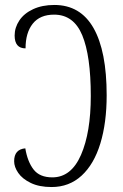

<svg xmlns="http://www.w3.org/2000/svg" viewBox="-20 -744 495 774"><path d="M37 -94Q37 -142 82 -146Q91 -92 115.5 -60.5Q140 -29 191 -29Q267 -29 306.5 -119.5Q346 -210 346 -357Q346 -519 311.5 -602Q277 -685 198 -685Q141 -685 112 -648.5Q83 -612 83 -549Q39 -549 39 -601Q39 -633 58 -661.5Q77 -690 113.5 -707Q150 -724 199 -724Q304 -724 357 -631Q410 -538 410 -360Q410 -249 384.5 -165.5Q359 -82 309 -36Q259 10 188 10Q138 10 104 -6.5Q70 -23 53.5 -47Q37 -71 37 -94Z"/></svg>

Font: Noto Serif CondLight
Style: Regular
Weight: 300
Width: 3
Designer: Monotype Design Team
Foundry: Monotype Imaging Inc.
Version: Version 1.001